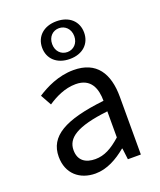

<svg xmlns="http://www.w3.org/2000/svg" viewBox="-154 -934 871 1044"><g transform="rotate(-20 281.5 -412.5)"><path d="M217 13C284 13 345 -22 397 -65H400L408 0H483V-334C483 -469 428 -557 295 -557C207 -557 131 -518 82 -486L117 -423C160 -452 217 -481 280 -481C369 -481 392 -414 392 -344C161 -318 59 -259 59 -141C59 -43 126 13 217 13ZM243 -61C189 -61 147 -85 147 -147C147 -217 209 -262 392 -283V-132C339 -85 295 -61 243 -61ZM299 -620C374 -620 420 -665 420 -729C420 -793 374 -838 299 -838C224 -838 177 -793 177 -729C177 -665 224 -620 299 -620ZM299 -660C263 -660 235 -687 235 -729C235 -771 263 -798 299 -798C334 -798 363 -771 363 -729C363 -687 334 -660 299 -660Z"/></g></svg>

Font: Source Han Sans JP
Style: Regular
Weight: 400
Designer: Ryoko NISHIZUKA 西塚涼子 (kana, bopomofo & ideographs); Paul D. Hunt (Latin, Greek & Cyrillic); Sandoll Communications 산돌커뮤니
Foundry: Adobe
Version: Version 2.004;hotconv 1.0.118;makeotfexe 2.5.65603